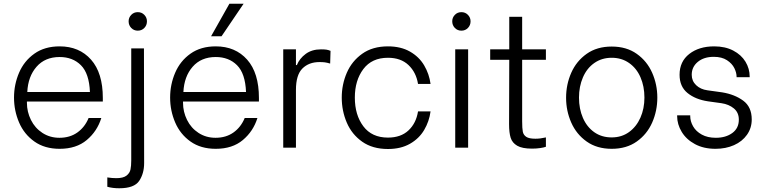

<svg xmlns="http://www.w3.org/2000/svg" viewBox="-20 -790 4088 1027"><path d="M55 -268Q55 -338 82 -401Q109 -464 164 -503Q219 -542 299 -542Q404 -542 467 -471Q530 -400 530 -266V-247H124V-240Q124 -192 145.5 -148.5Q167 -105 207 -79Q247 -53 298 -53Q354 -53 394 -81.5Q434 -110 454 -159H522Q500 -88 444 -41Q388 6 299 6Q219 6 164 -33Q109 -72 82 -135Q55 -198 55 -268ZM461 -298Q457 -397 413 -441Q369 -485 299 -485Q221 -485 175.5 -433Q130 -381 126 -298Z M668 -676Q668 -696 682 -710.5Q696 -725 717 -725Q738 -725 752 -710.5Q766 -696 766 -676Q766 -655 752 -640.5Q738 -626 717 -626Q696 -626 682 -640.5Q668 -655 668 -676ZM554 209V159Q580 163 602 163Q639 163 656.5 149.5Q674 136 678 116.5Q682 97 682 68V-531H750L751 82Q751 138 724.5 177.5Q698 217 618 217Q582 217 554 209Z M890 -268Q890 -338 917 -401Q944 -464 999 -503Q1054 -542 1134 -542Q1239 -542 1302 -471Q1365 -400 1365 -266V-247H959V-240Q959 -192 980.5 -148.5Q1002 -105 1042 -79Q1082 -53 1133 -53Q1189 -53 1229 -81.5Q1269 -110 1289 -159H1357Q1335 -88 1279 -41Q1223 6 1134 6Q1054 6 999 -33Q944 -72 917 -135Q890 -198 890 -268ZM1296 -298Q1292 -397 1248 -441Q1204 -485 1134 -485Q1056 -485 1010.5 -433Q965 -381 961 -298ZM1109 -596 1207 -770H1283L1165 -596Z M1495 -526H1563V-442H1568Q1582 -477 1615 -501.5Q1648 -526 1697 -526Q1715 -526 1725.5 -524.5Q1736 -523 1748 -518L1746 -450Q1729 -455 1717.5 -456.5Q1706 -458 1689 -458Q1632 -458 1597.5 -423.5Q1563 -389 1563 -309V0H1495Z M1808 -268Q1808 -338 1835 -400.5Q1862 -463 1917.5 -502.5Q1973 -542 2055 -542Q2124 -542 2173 -514Q2222 -486 2249 -440Q2276 -394 2283 -341H2216Q2206 -403 2165 -442Q2124 -481 2055 -481Q1969 -481 1923.5 -420.5Q1878 -360 1878 -268Q1878 -175 1923.5 -114.5Q1969 -54 2055 -54Q2124 -54 2165 -92.5Q2206 -131 2216 -194H2283Q2276 -141 2249 -95Q2222 -49 2173 -21Q2124 7 2055 7Q1973 7 1917.5 -32Q1862 -71 1835 -134Q1808 -197 1808 -268Z M2415 -526H2484V0H2415ZM2399 -676Q2399 -696 2413 -710.5Q2427 -725 2448 -725Q2469 -725 2483 -710.5Q2497 -696 2497 -676Q2497 -655 2483 -640.5Q2469 -626 2448 -626Q2427 -626 2413 -640.5Q2399 -655 2399 -676Z M2773 -470V-141Q2773 -103 2776.5 -85.5Q2780 -68 2795 -58Q2810 -48 2844 -48Q2870 -48 2900 -55V-5Q2890 -1 2869.5 2Q2849 5 2826 5Q2773 5 2746.5 -10.5Q2720 -26 2711.5 -53Q2703 -80 2703 -126L2704 -470H2602V-526H2704V-700H2773V-526H2900V-470Z M3008 -267Q3008 -338 3035.5 -400.5Q3063 -463 3118 -502Q3173 -541 3252 -541Q3331 -541 3386 -502Q3441 -463 3468.5 -400.5Q3496 -338 3496 -268Q3496 -197 3468.5 -134.5Q3441 -72 3386 -33Q3331 6 3252 6Q3173 6 3118 -33Q3063 -72 3035.5 -134.5Q3008 -197 3008 -267ZM3427 -268Q3427 -328 3406 -376.5Q3385 -425 3345 -453Q3305 -481 3252 -481Q3199 -481 3159 -453Q3119 -425 3098 -376Q3077 -327 3077 -268Q3077 -208 3098 -159.5Q3119 -111 3158.5 -83Q3198 -55 3252 -55Q3305 -55 3344.5 -83.5Q3384 -112 3405.5 -160.5Q3427 -209 3427 -268Z M3602 -169V-173H3672V-169Q3672 -141 3687.5 -114Q3703 -87 3734 -70Q3765 -53 3809 -53Q3862 -53 3897 -78.5Q3932 -104 3932 -150Q3932 -188 3905.5 -210Q3879 -232 3839 -238L3767 -248Q3700 -258 3657.5 -292.5Q3615 -327 3615 -390Q3615 -461 3667 -501.5Q3719 -542 3800 -542Q3859 -542 3902 -519.5Q3945 -497 3967.5 -460Q3990 -423 3990 -380V-377H3920V-379Q3920 -401 3908 -425.5Q3896 -450 3868.5 -468Q3841 -486 3798 -486Q3745 -486 3712.5 -459Q3680 -432 3680 -390Q3680 -357 3703.5 -334.5Q3727 -312 3764 -307L3843 -296Q3910 -285 3955.5 -251.5Q4001 -218 4001 -151Q4001 -105 3975.5 -69Q3950 -33 3906 -13.5Q3862 6 3807 6Q3744 6 3697.5 -19Q3651 -44 3626.5 -84.5Q3602 -125 3602 -169Z"/></svg>

Font: Be Vietnam Light
Style: Regular
Weight: 300
Designer: Gabriel Lam
Foundry: TypeRant
Version: Version 4.000